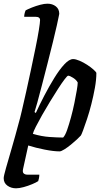

<svg xmlns="http://www.w3.org/2000/svg" viewBox="-49 -820 558 1040"><path d="M38 200Q11 200 -9 185.5Q-29 171 -29 145Q-29 134 -16.5 90Q-4 46 15 -19Q34 -84 53 -156Q59 -176 69.5 -221Q80 -266 93 -324Q106 -382 119 -443.5Q132 -505 143.5 -561Q155 -617 161.5 -657.5Q168 -698 168 -711Q168 -729 144 -729H82Q82 -738 84.5 -748Q87 -758 90 -764Q103 -771 124.5 -779.5Q146 -788 168.5 -794Q191 -800 208 -800Q235 -800 253.5 -785.5Q272 -771 272 -745Q272 -742 267.5 -723Q263 -704 259 -683Q251 -647 237.5 -592Q224 -537 208.5 -476.5Q193 -416 178.5 -360Q164 -304 153 -264Q142 -224 138 -213L145 -208Q165 -252 191 -302Q217 -352 245 -397.5Q273 -443 299.5 -471.5Q326 -500 347 -500Q361 -500 382 -491Q403 -482 423 -469Q443 -456 457 -443.5Q471 -431 473 -425Q473 -388 465 -344Q457 -300 446 -256.5Q435 -213 422.5 -175.5Q410 -138 401 -114Q392 -90 389 -86Q383 -79 368 -65Q353 -51 334.5 -36Q316 -21 299 -10.5Q282 0 274 0Q242 0 193.5 -9.5Q145 -19 104 -32L76 95Q72 113 79.5 119.5Q87 126 99 126H164Q164 135 162 145.5Q160 156 158 161Q148 168 125.5 177.5Q103 187 79 193.5Q55 200 38 200ZM293 -75Q304 -86 314.5 -116Q325 -146 335.5 -184.5Q346 -223 354 -262Q362 -301 367 -331Q372 -361 372 -373Q365 -387 347 -398.5Q329 -410 320 -410Q316 -410 301 -390.5Q286 -371 265.5 -339Q245 -307 222 -269.5Q199 -232 179 -196.5Q159 -161 145 -133.5Q131 -106 129 -95Q176 -81 219.5 -78Q263 -75 293 -75Z"/></svg>

Font: Texturina 72pt 72pt SemiBold
Style: Italic
Weight: 600
Italic angle: -11°
Designer: Guillermo Torres Carreño
Foundry: Omnibus-Type
Version: Version 1.002; ttfautohint (v1.8.3)